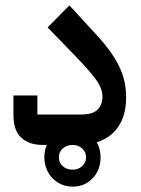

<svg xmlns="http://www.w3.org/2000/svg" viewBox="-20 -539 526 714"><path d="M139 0Q88 0 59 -27Q30 -54 30 -111V-184H119V-113H279Q326 -113 343.5 -132Q361 -151 361 -180Q361 -210 337 -243Q313 -276 259 -332L157 -437L238 -519L330 -419Q363 -384 385.5 -353.5Q408 -323 422 -294.5Q436 -266 442.5 -237.5Q449 -209 449 -176Q449 -112 421 -69.5Q393 -27 340 -10Q354 15 354 46Q354 93 324.5 124Q295 155 250 155Q227 155 208 146.5Q189 138 175 123.5Q161 109 153 89Q145 69 145 46Q145 21 154 0ZM250 92Q271 92 285.5 79Q300 66 300 46Q300 26 285.5 13Q271 0 250 0Q228 0 213.5 13Q199 26 199 46Q199 66 213.5 79Q228 92 250 92Z"/></svg>

Font: IBM Plex Sans Arabic Medium
Style: Regular
Weight: 500
Designer: Mike Abbink, Paul van der Laan, Pieter van Rosmalen, Wael Morcos, Khajak Apelian
Foundry: Bold Monday
Version: Version 1.1